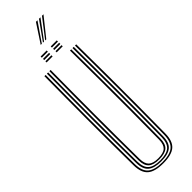

<svg xmlns="http://www.w3.org/2000/svg" viewBox="-346 -1051 1061 1061"><g transform="rotate(-45 185.0 -520.5)"><path d="M185 5.5Q119 5.5 90.1 -19.8Q61.2 -45 60.5 -102.8Q59.5 -188.8 59 -275.2Q58.5 -361.8 58.6 -449Q58.8 -536.2 59.2 -624Q59.8 -711.8 60.5 -800H70.2Q69.5 -713.8 68.9 -627.1Q68.2 -540.5 68.2 -453.6Q68.2 -366.8 68.8 -279.2Q69.2 -191.8 70.2 -103Q71 -48 98.2 -25.2Q125.5 -2.5 185 -2.5Q244.5 -2.5 271.6 -25.2Q298.8 -48 299.5 -103Q300.8 -189 301.1 -275.5Q301.5 -362 301.5 -449.1Q301.5 -536.2 300.9 -624.1Q300.2 -712 299.5 -800H309.2Q310.5 -682.2 311 -566.9Q311.5 -451.5 311.1 -336.1Q310.8 -220.8 309.2 -102.8Q308.5 -45 279.6 -19.8Q250.8 5.5 185 5.5ZM185 -10.2Q130.8 -10.2 105.6 -31.4Q80.5 -52.5 80 -103.2Q79 -189.2 78.5 -275.9Q78 -362.5 78.1 -449.4Q78.2 -536.2 78.8 -624Q79.2 -711.8 80 -800H89.8Q89 -713.2 88.5 -626.6Q88 -540 87.9 -453.1Q87.8 -366.2 88.2 -278.9Q88.8 -191.5 89.8 -103.2Q90.2 -57 112.8 -37.6Q135.2 -18.2 185 -18.2Q234.5 -18.2 257 -37.6Q279.5 -57 280 -103.2Q281.2 -189.2 281.6 -275.9Q282 -362.5 281.9 -449.5Q281.8 -536.5 281.2 -624.1Q280.8 -711.8 280 -800H289.8Q290.5 -712 291.1 -625.2Q291.8 -538.5 291.8 -452Q291.8 -365.5 291.4 -278.5Q291 -191.5 289.8 -103.2Q289.2 -52.5 264.1 -31.4Q239 -10.2 185 -10.2ZM185 -25.8Q139.8 -25.8 119.9 -43.9Q100 -62 99.5 -103.5Q98 -219 97.8 -334.2Q97.5 -449.5 98 -565.8Q98.5 -682 99.5 -800H109.2Q108.5 -713.5 108 -626.5Q107.5 -539.5 107.4 -452.2Q107.2 -365 107.8 -277.8Q108.2 -190.5 109.2 -103.5Q109.8 -66.5 127.2 -50.1Q144.8 -33.8 185 -33.8Q225.2 -33.8 242.6 -50.1Q260 -66.5 260.5 -103.5Q262 -219.2 262.2 -334.5Q262.5 -449.8 262 -565.9Q261.5 -682 260.5 -800H270.2Q271 -712.2 271.5 -624.9Q272 -537.5 272.1 -450.6Q272.2 -363.8 271.9 -277Q271.5 -190.2 270.2 -103.5Q269.8 -61.8 249.8 -43.8Q229.8 -25.8 185 -25.8ZM201.5 -882.2V-891.5H248.8V-882.2ZM122.5 -845V-854.2H169.8V-845ZM122.5 -863.5V-873H169.8V-863.5ZM122.5 -882.2V-891.5H169.8V-882.2ZM201.5 -845V-854.2H248.8V-845ZM201.5 -863.5V-873H248.8V-863.5ZM168.2 -936.5 239.8 -1045.5H251.8L177 -936.5ZM203 -936.5 287 -1045.5H298.8L211.8 -936.5ZM185.8 -936.5 263.5 -1045.5H275.2L194.2 -936.5Z"/></g></svg>

Font: Big Shoulders Inline Text Thin ExtraLight
Style: Regular
Weight: 250
Version: Version 2.002